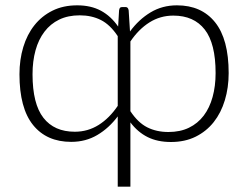

<svg xmlns="http://www.w3.org/2000/svg" viewBox="-20 -524 930 720"><path d="M469 -107Q497.5 -64 532.2 -46.5Q567 -29 611.5 -29Q655.5 -29 688.5 -45Q721.5 -61 743.8 -90.2Q766 -119.5 777.2 -160.2Q788.5 -201 788.5 -250Q788.5 -361 747.8 -413.2Q707 -465.5 630 -465.5Q581 -465.5 540.5 -440Q500 -414.5 469 -368.5ZM421.5 -388.5Q393 -431.5 358.2 -449Q323.5 -466.5 279 -466.5Q235 -466.5 202 -450.5Q169 -434.5 146.8 -405.2Q124.5 -376 113.2 -335.2Q102 -294.5 102 -245.5Q102 -134.5 142.8 -82.2Q183.5 -30 260.5 -30Q309.5 -30 350 -55.5Q390.5 -81 421.5 -127ZM467.5 -406Q500.5 -451 544.5 -477.5Q588.5 -504 643.5 -504Q735.5 -504 786.5 -440.5Q837.5 -377 837.5 -250Q837.5 -195.5 823.2 -148.2Q809 -101 781.5 -66.2Q754 -31.5 713.8 -11.5Q673.5 8.5 621 8.5Q570.5 8.5 533.5 -10Q496.5 -28.5 469 -65V176H421.5V-87.5Q388.5 -43.5 345 -17.8Q301.5 8 247 8Q155 8 104 -55.2Q53 -118.5 53 -245.5Q53 -300 67.2 -347.2Q81.5 -394.5 109 -429.2Q136.5 -464 176.8 -484Q217 -504 269.5 -504Q321 -504 358.5 -483.8Q396 -463.5 423 -424.5L426.5 -485Q427.5 -492 430 -494.8Q432.5 -497.5 438 -497.5H451.5Q460.5 -497.5 462.5 -485Z"/></svg>

Font: Lato 2
Style: Regular
Weight: 300
Designer: Lukasz Dziedzic with Adam Twardoch and Botio Nikoltchev
Foundry: tyPoland Lukasz Dziedzic
Version: Version 2.015; 2015-08-06; http://www.latofonts.com/